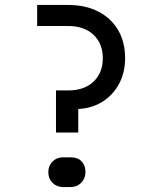

<svg xmlns="http://www.w3.org/2000/svg" viewBox="-20 -750 640 775"><path d="M206 -215V-385H256Q320 -385 357.5 -420.5Q395 -456 395 -515Q395 -574 357.5 -609.5Q320 -645 255 -645H130V-730H255Q325 -730 376.5 -703.5Q428 -677 456.5 -629Q485 -581 485 -515Q485 -458 461 -412.5Q437 -367 394.5 -340Q352 -313 296 -310V-215ZM235 5Q209 5 192 -12Q175 -29 175 -55Q175 -81 192 -98Q209 -115 235 -115H265Q294 -115 309.5 -98.5Q325 -82 325 -56Q325 -30 308 -12.5Q291 5 265 5Z"/></svg>

Font: JetBrainsMonoNL NFM
Style: Regular
Weight: 400
Monospace: yes
Designer: Philipp Nurullin, Konstantin Bulenkov
Foundry: JetBrains
Version: Version 2.304; ttfautohint (v1.8.4.7-5d5b);Nerd Fonts 3.3.0